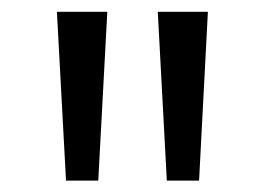

<svg xmlns="http://www.w3.org/2000/svg" viewBox="-20 -802 457 331"><path d="M323.2 -490.7 338.4 -781.7H252L267.6 -490.7ZM149.4 -490.7 165 -781.7H78.1L93.8 -490.7Z"/></svg>

Font: Duru Sans
Style: Regular
Weight: 400
Designer: Onur Yazıcıgil
Foundry: Onur Yazıcıgil
Version: Version 1.002